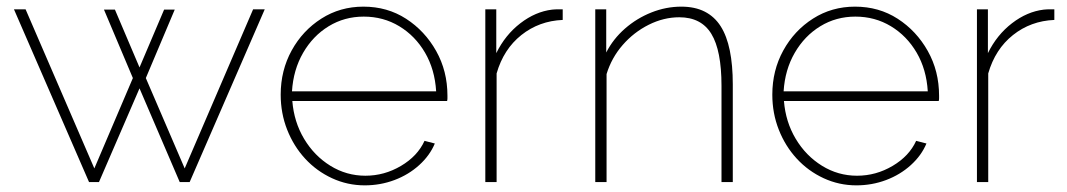

<svg xmlns="http://www.w3.org/2000/svg" viewBox="-20 -548 3211 578"><path d="M742 -520H777L551 0H521L400 -282L278 0H248L22 -520H57L264 -41L380 -313L293 -519H326L400 -345L474 -519H506L419 -313L536 -41Z M1078 10Q1026 10 979.5 -11.5Q933 -33 898.5 -70.5Q864 -108 844.5 -157.5Q825 -207 825 -263Q825 -336 858 -396Q891 -456 947.5 -492Q1004 -528 1074 -528Q1146 -528 1202.5 -491.5Q1259 -455 1293 -394.5Q1327 -334 1327 -260Q1327 -256 1327 -252Q1327 -248 1326 -244H860Q865 -181 895.5 -130Q926 -79 974.5 -49Q1023 -19 1080 -19Q1137 -19 1187 -48.5Q1237 -78 1258 -124L1289 -116Q1274 -80 1242 -51Q1210 -22 1167.5 -6Q1125 10 1078 10ZM859 -273H1293Q1289 -339 1259.5 -389.5Q1230 -440 1182 -469Q1134 -498 1075 -498Q1017 -498 969.5 -469Q922 -440 892.5 -389Q863 -338 859 -273Z M1674 -488Q1603 -485 1549.5 -442.5Q1496 -400 1475 -327V0H1441V-520H1474V-388Q1501 -443 1546.5 -478Q1592 -513 1642 -519Q1652 -520 1660.5 -520Q1669 -520 1674 -520Z M2186 0H2152V-290Q2152 -396 2121.5 -446Q2091 -496 2025 -496Q1978 -496 1933 -473.5Q1888 -451 1854.5 -412.5Q1821 -374 1806 -325V0H1772V-520H1805V-390Q1826 -431 1861.5 -462Q1897 -493 1941 -510.5Q1985 -528 2031 -528Q2072 -528 2101.5 -513Q2131 -498 2149.5 -469Q2168 -440 2177 -396Q2186 -352 2186 -294Z M2558 10Q2506 10 2459.5 -11.5Q2413 -33 2378.5 -70.5Q2344 -108 2324.5 -157.5Q2305 -207 2305 -263Q2305 -336 2338 -396Q2371 -456 2427.5 -492Q2484 -528 2554 -528Q2626 -528 2682.5 -491.5Q2739 -455 2773 -394.5Q2807 -334 2807 -260Q2807 -256 2807 -252Q2807 -248 2806 -244H2340Q2345 -181 2375.5 -130Q2406 -79 2454.5 -49Q2503 -19 2560 -19Q2617 -19 2667 -48.5Q2717 -78 2738 -124L2769 -116Q2754 -80 2722 -51Q2690 -22 2647.5 -6Q2605 10 2558 10ZM2339 -273H2773Q2769 -339 2739.5 -389.5Q2710 -440 2662 -469Q2614 -498 2555 -498Q2497 -498 2449.5 -469Q2402 -440 2372.5 -389Q2343 -338 2339 -273Z M3154 -488Q3083 -485 3029.5 -442.5Q2976 -400 2955 -327V0H2921V-520H2954V-388Q2981 -443 3026.5 -478Q3072 -513 3122 -519Q3132 -520 3140.5 -520Q3149 -520 3154 -520Z"/></svg>

Font: Raleway Thin ExtraLight
Style: Regular
Weight: 250
Version: Version 4.026